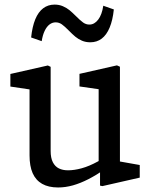

<svg xmlns="http://www.w3.org/2000/svg" viewBox="-20 -816 660 848"><path d="M110.5 -129.5V-449.7L136.8 -417.2L25.8 -433.7V-489.3L191.3 -526.8L203.7 -520.8V-149Q203.7 -118.5 213.4 -99.5Q223.2 -80.5 240.1 -72.2Q257 -63.8 280.3 -63.8Q308 -63.8 340.8 -72.8Q373.7 -81.8 412 -102.7Q425 -109.3 443.8 -121.8V-68.8Q404.8 -42.3 370.1 -24.5Q335.3 -6.7 302.1 2.7Q268.8 12 236.8 12Q194.2 12 166.1 -4Q138 -20 124.2 -51.2Q110.5 -82.5 110.5 -129.5ZM421.8 -72.2 415.7 -84V-445.5L437.8 -418.8L331 -434.2V-489.8L496.5 -527.3L509.7 -521.3V-80.2L487.3 -106.7L597.2 -87.2V-31.5L432.2 6L421.8 3.8ZM284.2 -680.7Q265.8 -699.5 253.3 -708.4Q240.8 -717.3 225.8 -717.3Q211 -717.3 198.5 -707.8Q186 -698.2 177.1 -679.3Q168.2 -660.5 164.2 -634.2L117.5 -650.5Q122.5 -698.3 135.8 -730.8Q149.2 -763.2 170.7 -779.4Q192.2 -795.7 221 -795.7Q241.2 -795.7 257.8 -788.5Q274.5 -781.3 286.8 -771.2Q299.2 -761 316 -744.3Q334.5 -725.5 347.2 -716.5Q359.8 -707.5 374.8 -707.5Q397 -707.5 413.6 -729.2Q430.2 -750.8 436.2 -790.7L482.8 -774.3Q477.8 -726.5 464.2 -694.1Q450.7 -661.7 429.2 -645.4Q407.8 -629.2 378.8 -629.2Q358.5 -629.2 341.9 -636.3Q325.3 -643.5 312.8 -653.9Q300.2 -664.3 284.2 -680.7Z"/></svg>

Font: Monaspace Xenon Var ExtraLight
Style: Regular
Weight: 200
Designer: Riley Cran and the Lettermatic Team
Version: Version 1.200 (Monaspace Xenon Var)